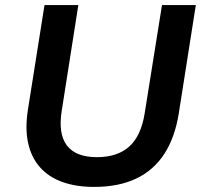

<svg xmlns="http://www.w3.org/2000/svg" viewBox="-20 -725 800 755"><path d="M350 10Q279 10 225 -9.5Q171 -29 137 -67.5Q103 -106 90.5 -163Q78 -220 90 -295L155 -705H288L223 -291Q208 -199 243 -153Q278 -107 361 -107Q442 -107 488.5 -149Q535 -191 549 -280L617 -705H750L683 -279Q668 -185 626.5 -120.5Q585 -56 516 -23Q447 10 350 10Z"/></svg>

Font: Nunito Sans 9pt
Style: Bold Italic
Weight: 700
Italic angle: -9°
Version: Version 3.101;gftools[0.9.27]